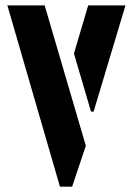

<svg xmlns="http://www.w3.org/2000/svg" viewBox="-20 -704 501 724"><path d="M7.8 -683.6H148.4L303.7 -154.3L252 0H206.1ZM258.8 -502 312.5 -683.6H453.1Q452.1 -680.7 333 -283.2H323.2Z"/></svg>

Font: Post No Bills Colombo
Style: ExtraBold
Weight: 900
Designer: Kosala Senevirathne, Siva Puranthara, Lasantha Premarathna, Tharique Azeez
Foundry: Mooniak
Version: Version 1.220 ; ttfautohint (v1.5)